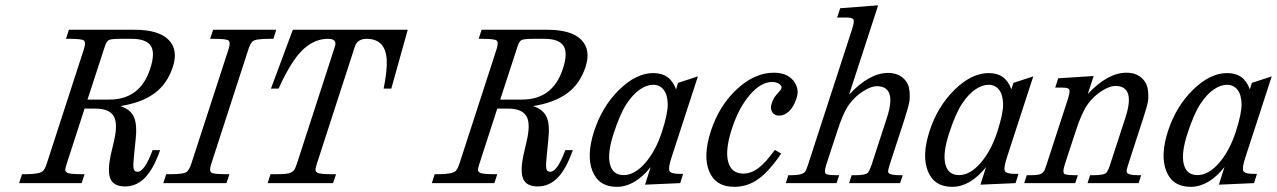

<svg xmlns="http://www.w3.org/2000/svg" viewBox="-20 -702 4895 736"><path d="M398.9 -320.3Q517.6 -320.3 555.7 -438.5Q575.7 -499 558.1 -526.1Q540.5 -553.2 484.4 -553.2H443.4Q407.2 -553.2 397.9 -548.8Q388.7 -544.4 382.3 -525.4L315.4 -320.3ZM507.3 -43.5Q534.2 -43.5 564.9 -126.5H593.8Q568.8 -55.2 536.1 -21.2Q503.4 12.7 459.2 12.7Q415 12.7 402.8 -17.8Q390.6 -48.3 406.7 -117.2L416.5 -159.2Q433.1 -229 415.5 -257.3Q397.9 -285.6 346.7 -285.6H304.2L235.4 -73.2Q231 -59.1 230.2 -52.2Q229.5 -45.4 237.3 -40Q245.1 -34.7 290.5 -34.2H304.2L293 0H53.2L64.5 -34.2H78.1Q133.3 -34.2 145.5 -47.4Q152.3 -54.7 158.7 -73.2L301.8 -514.2Q310.1 -540.5 301.3 -546.9Q292.5 -553.2 246.6 -553.2H232.9L244.1 -587.9H496.6Q587.9 -587.9 626 -549.6Q664.1 -511.2 642.6 -445.6Q621.1 -379.9 571.8 -344Q522.5 -308.1 441.4 -295.4Q480 -282.7 493.2 -253.9Q506.3 -225.1 500 -167.5L494.6 -115.2Q489.7 -70.8 491.9 -57.1Q494.1 -43.5 507.3 -43.5Z M848.1 0H606L617.2 -34.2H632.3Q687.5 -34.2 697.3 -44.4Q707 -54.7 712.9 -73.2L856.4 -514.2Q864.7 -540.5 855.7 -546.9Q846.7 -553.2 800.8 -553.2H785.6L796.9 -587.9H1039.1L1027.8 -553.2H1012.7Q957.5 -553.2 948 -543Q938.5 -532.7 932.6 -514.2L789.6 -73.2Q779.3 -42 794.7 -38.1Q810.1 -34.2 844.2 -34.2H859.4Z M1263.7 -523.4Q1273.4 -553.2 1237.8 -553.2Q1159.7 -553.2 1100.6 -461.4Q1073.7 -419.9 1047.9 -362.3H1018.6L1102.5 -587.9H1543L1480 -362.3H1450.7Q1464.8 -433.1 1462.4 -472.7Q1458 -552.7 1385.7 -553.2Q1350.1 -553.2 1340.3 -523.4L1194.3 -73.2Q1189.9 -59.1 1189.2 -52.2Q1188.5 -45.4 1196.3 -40Q1204.1 -34.7 1248.5 -34.2H1268.1L1256.8 0H1005.9L1017.1 -34.2H1036.6Q1082 -34.2 1093.5 -39.8Q1105 -45.4 1108.9 -52.2Q1112.8 -59.1 1117.7 -73.2Z M1981 -320.3Q2099.6 -320.3 2137.7 -438.5Q2157.7 -499 2140.1 -526.1Q2122.6 -553.2 2066.4 -553.2H2025.4Q1989.3 -553.2 1980 -548.8Q1970.7 -544.4 1964.4 -525.4L1897.5 -320.3ZM2089.4 -43.5Q2116.2 -43.5 2147 -126.5H2175.8Q2150.9 -55.2 2118.2 -21.2Q2085.4 12.7 2041.3 12.7Q1997.1 12.7 1984.9 -17.8Q1972.7 -48.3 1988.8 -117.2L1998.5 -159.2Q2015.1 -229 1997.6 -257.3Q1980 -285.6 1928.7 -285.6H1886.2L1817.4 -73.2Q1813 -59.1 1812.3 -52.2Q1811.5 -45.4 1819.3 -40Q1827.1 -34.7 1872.6 -34.2H1886.2L1875 0H1635.3L1646.5 -34.2H1660.2Q1715.3 -34.2 1727.5 -47.4Q1734.4 -54.7 1740.7 -73.2L1883.8 -514.2Q1892.1 -540.5 1883.3 -546.9Q1874.5 -553.2 1828.6 -553.2H1814.9L1826.2 -587.9H2078.6Q2169.9 -587.9 2208 -549.6Q2246.1 -511.2 2224.6 -445.6Q2203.1 -379.9 2153.8 -344Q2104.5 -308.1 2023.4 -295.4Q2062 -282.7 2075.2 -253.9Q2088.4 -225.1 2082 -167.5L2076.7 -115.2Q2071.8 -70.8 2074 -57.1Q2076.2 -43.5 2089.4 -43.5Z M2370.8 -30.8Q2413.1 -30.8 2453.4 -77.4Q2493.7 -124 2517.1 -195.8Q2540.5 -267.6 2539.6 -304Q2538.6 -340.3 2523.4 -358.6Q2508.3 -377 2483.9 -377Q2459.5 -377 2433.1 -359.1Q2406.7 -341.3 2382.1 -304.2Q2357.4 -267.1 2332.5 -190.9Q2307.6 -114.7 2318.1 -72.8Q2328.6 -30.8 2370.8 -30.8ZM2474.1 -61.5Q2413.6 14.2 2344.5 14.2Q2275.4 14.2 2251.2 -45.9Q2227.1 -106 2257.8 -200.2Q2288.6 -294.4 2353.8 -358.2Q2418.9 -421.9 2484.4 -421.9Q2549.8 -421.9 2571.3 -359.4L2579.1 -384.3L2655.3 -409.2L2554.7 -100.1Q2541 -58.6 2546.1 -47.1Q2551.3 -35.6 2584.5 -35.6H2598.6L2587.4 0L2452.6 5.9Z M2974.6 -113.3Q2927.2 -43.9 2886 -14.9Q2844.7 14.2 2794.4 14.2Q2723.6 14.2 2698.7 -44.7Q2673.8 -103.5 2705.1 -200Q2736.3 -296.4 2804.4 -359.9Q2872.6 -423.3 2946.3 -423.3Q2996.6 -423.3 3021 -393.1Q3045.4 -362.8 3033.9 -327.1Q3022.5 -291.5 3004.4 -275.1Q2986.3 -258.8 2967 -258.8Q2947.8 -258.8 2939.9 -272.7Q2932.1 -286.6 2937.5 -303.5Q2942.9 -320.3 2948.5 -328.6Q2954.1 -336.9 2963.9 -347.2Q2973.6 -357.4 2975.8 -364.5Q2978 -371.6 2967.8 -379.6Q2957.5 -387.7 2939.9 -387.7Q2896.5 -387.7 2854 -337.9Q2811.5 -288.1 2785.4 -208Q2759.3 -127.9 2771.2 -82.3Q2783.2 -36.6 2829.6 -36.6Q2859.4 -36.6 2887.5 -57.9Q2915.5 -79.1 2950.2 -127.4Z M3234.9 -339.4Q3312.5 -422.4 3383.8 -422.4Q3418.5 -422.4 3440.2 -404.3Q3461.9 -386.2 3465.6 -358.9Q3469.2 -331.5 3465.8 -312Q3462.4 -292.5 3447.3 -245.1L3390.6 -71.3Q3384.3 -51.3 3384.3 -44.4Q3384.8 -30.3 3429.2 -30.3H3440.4L3430.2 0H3234.9L3244.6 -30.3H3255.9Q3299.8 -30.3 3307.4 -40.8Q3314.9 -51.3 3321.8 -72.3L3379.9 -251Q3419.4 -371.6 3340.3 -371.6Q3319.8 -371.6 3289.6 -352.8Q3259.3 -334 3236.1 -303.2Q3212.9 -272.5 3189.5 -199.2L3147.9 -72.3Q3136.7 -38.1 3148.2 -34.2Q3159.7 -30.3 3186 -30.3H3196.8L3187 0H2992.2L3002 -30.3H3013.2Q3057.1 -30.3 3066.9 -44.9Q3071.8 -52.2 3078.6 -74.2L3245.6 -587.9Q3255.4 -617.7 3252 -626.2Q3248.5 -634.8 3226.6 -634.8H3189L3200.7 -670.4L3346.2 -681.6Z M3656.5 -30.8Q3698.7 -30.8 3739 -77.4Q3779.3 -124 3802.7 -195.8Q3826.2 -267.6 3825.2 -304Q3824.2 -340.3 3809.1 -358.6Q3793.9 -377 3769.5 -377Q3745.1 -377 3718.8 -359.1Q3692.4 -341.3 3667.7 -304.2Q3643.1 -267.1 3618.2 -190.9Q3593.3 -114.7 3603.8 -72.8Q3614.3 -30.8 3656.5 -30.8ZM3759.8 -61.5Q3699.2 14.2 3630.1 14.2Q3561 14.2 3536.9 -45.9Q3512.7 -106 3543.5 -200.2Q3574.2 -294.4 3639.4 -358.2Q3704.6 -421.9 3770 -421.9Q3835.4 -421.9 3856.9 -359.4L3864.7 -384.3L3940.9 -409.2L3840.3 -100.1Q3826.7 -58.6 3831.8 -47.1Q3836.9 -35.6 3870.1 -35.6H3884.3L3873 0L3738.3 5.9Z M4149.9 -341.8Q4226.1 -423.3 4298.3 -423.3Q4332.5 -423.3 4354.2 -405Q4376 -386.7 4379.9 -359.6Q4383.8 -332.5 4380.4 -312.7Q4377 -293 4361.3 -245.6L4304.7 -71.3Q4298.3 -51.3 4298.8 -44.4Q4299.3 -30.3 4343.3 -30.3H4354.5L4344.7 0H4148.9L4158.7 -30.3H4169.9Q4213.9 -30.3 4221.7 -40.8Q4229.5 -51.3 4235.8 -72.3L4294.4 -252Q4333.5 -372.6 4254.9 -372.6Q4234.4 -372.6 4204.1 -353.8Q4173.8 -335 4150.6 -303.7Q4127.4 -272.5 4104 -200.7L4062 -72.3Q4050.8 -38.1 4062.5 -34.2Q4074.2 -30.3 4100.6 -30.3H4111.8L4101.6 0H3906.2L3916 -30.3H3927.2Q3964.4 -30.3 3972.9 -36.9Q3981.4 -43.5 3984.4 -50Q3987.3 -56.6 3992.2 -72.3L4073.2 -321.3Q4082.5 -350.1 4079.1 -358.2Q4075.7 -366.2 4053.7 -366.2H4024.9L4036.6 -401.9L4172.4 -410.6Z M4570.6 -30.8Q4612.8 -30.8 4653.1 -77.4Q4693.4 -124 4716.8 -195.8Q4740.2 -267.6 4739.3 -304Q4738.3 -340.3 4723.1 -358.6Q4708 -377 4683.6 -377Q4659.2 -377 4632.8 -359.1Q4606.4 -341.3 4581.8 -304.2Q4557.1 -267.1 4532.2 -190.9Q4507.3 -114.7 4517.8 -72.8Q4528.3 -30.8 4570.6 -30.8ZM4673.8 -61.5Q4613.3 14.2 4544.2 14.2Q4475.1 14.2 4450.9 -45.9Q4426.8 -106 4457.5 -200.2Q4488.3 -294.4 4553.5 -358.2Q4618.7 -421.9 4684.1 -421.9Q4749.5 -421.9 4771 -359.4L4778.8 -384.3L4855 -409.2L4754.4 -100.1Q4740.7 -58.6 4745.8 -47.1Q4751 -35.6 4784.2 -35.6H4798.3L4787.1 0L4652.3 5.9Z"/></svg>

Font: RIT Rachana
Style: Italic
Weight: 400
Designer: Hussain KH
Version: 1.5.2